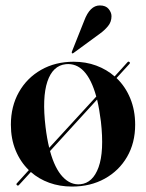

<svg xmlns="http://www.w3.org/2000/svg" viewBox="-20 -676 537 706"><path d="M42.5 5Q38.5 1.5 42 -2L86 -50.5Q55 -80.5 37.5 -123Q20 -165.5 20 -217.5Q20 -285 49.5 -337.2Q79 -389.5 131.2 -419.2Q183.5 -449 251 -449Q295.5 -449 334 -434.8Q372.5 -420.5 401.5 -395L449 -447.5Q452 -451 456 -448Q459.5 -445 456 -441L408.5 -389Q441 -358 459 -314.2Q477 -270.5 477 -217.5Q477 -150.5 447.2 -99.2Q417.5 -48 365 -19Q312.5 10 245 10Q199.5 10 161 -4Q122.5 -18 93.5 -43.5L49.5 4.5Q46 8 42.5 5ZM147.5 -209Q152.5 -167 161 -132.5L334 -321Q299 -447.5 222 -440Q174 -435 154.2 -376Q134.5 -317 147.5 -209ZM275.5 1.5Q321.5 -3 342.5 -61.2Q363.5 -119.5 351 -229.5Q345.5 -274 337 -310L164 -120.5Q181.5 -56.5 210.5 -25.8Q239.5 5 275.5 1.5ZM289.5 -599.5Q310.5 -656 347 -656Q369 -656 379.5 -643Q390 -630 390 -616.5Q390 -595.5 377.2 -580Q364.5 -564.5 347 -552L250 -481Q246.5 -478.5 244.5 -480.5Q243 -482 244.5 -486.5Z"/></svg>

Font: Fraunces 144pt SemiBold
Style: Regular
Weight: 600
Version: Version 1.000;[0bf87f6ff]